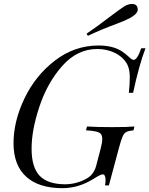

<svg xmlns="http://www.w3.org/2000/svg" viewBox="-20 -957 771 991"><path d="M636.2 -626Q615.2 -663.1 573.7 -683.6Q532.2 -704.1 481.9 -704.1Q378.9 -704.1 301.8 -617.2Q224.6 -530.3 183.6 -407.2Q142.6 -284.2 143.1 -188.5Q143.1 -92.8 185.5 -48.8Q228 -5.9 315.9 -5.9Q376 -5.9 430.2 -37.1Q463.9 -57.1 476.1 -100.1L499 -188Q507.8 -221.2 507.8 -239.3Q507.8 -257.8 499.5 -266.6Q485.8 -281.7 423.8 -284.2L429.2 -304.2Q477.5 -300.8 558.6 -300.8Q639.6 -300.8 673.8 -304.2L668.9 -284.2Q645 -282.2 633.3 -276.4Q621.1 -270.5 613.3 -253.4Q605.5 -236.8 595.2 -198.2L542 0H522Q524.9 -15.6 524.9 -26.4Q524.9 -57.1 509.8 -57.1Q499.5 -57.1 464.8 -35.2Q387.2 14.2 301.8 14.2Q179.7 14.2 114.7 -45.4Q49.8 -105 49.8 -217.8Q49.8 -331.1 106.4 -449.2Q163.1 -567.4 263.7 -644.5Q364.3 -721.7 487.8 -722.2Q563.5 -722.2 609.4 -691.9Q629.9 -678.2 645.5 -663.1Q661.1 -647.9 669.4 -647.9Q688.5 -647.9 709 -708H731Q697.8 -621.6 667 -478H645Q649.9 -521 649.9 -560.1Q649.9 -599.1 636.2 -626ZM661.6 -936.5Q690.9 -936.5 690.9 -906.7Q691.4 -897.5 680.7 -885.7Q660.6 -862.8 580.1 -833.5Q499.5 -803.7 433.6 -772L426.8 -783.2Q480 -818.8 540 -865.2Q600.6 -911.1 621.1 -923.8Q641.6 -936.5 661.6 -936.5Z"/></svg>

Font: PlayfairDisplay-Italic
Style: Italic
Weight: 400
Italic angle: -14°
Designer: Claus Eggers Sørensen
Foundry: Claus Eggers Sørensen
Version: Version 1.002;PS 001.002;hotconv 1.0.70;makeotf.lib2.5.58329